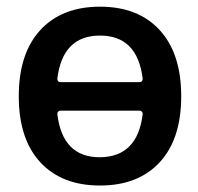

<svg xmlns="http://www.w3.org/2000/svg" viewBox="-20 -576 603 584"><path d="M154.3 -335.9Q154.3 -332 156.7 -329.1Q159.2 -326.2 163.1 -326.2H405.3Q409.2 -326.2 411.6 -329.1Q414.1 -332 414.1 -335.9Q398.4 -467.8 284.2 -467.8Q169.9 -467.8 154.3 -335.9ZM163.1 -239.3Q159.2 -239.3 156.7 -236.3Q154.3 -233.4 154.3 -229.5Q169.9 -97.7 283.2 -97.7Q284.2 -97.7 284.2 -97.7Q398.4 -98.6 414.1 -229.5Q414.1 -233.4 411.6 -236.3Q409.2 -239.3 405.3 -239.3ZM37.1 -283.2Q37.1 -413.1 102.5 -484.4Q168 -555.7 284.2 -555.7Q400.4 -555.7 465.8 -484.4Q531.2 -413.1 531.2 -283.2Q531.2 -153.3 465.8 -82.5Q400.4 -11.7 284.2 -11.7Q168 -11.7 102.5 -82.5Q37.1 -153.3 37.1 -283.2Z"/></svg>

Font: Gen Jyuu GothicX Medium
Style: Regular
Weight: 500
Designer: Ryoko NISHIZUKA (kana &amp; ideographs); Paul D. Hunt (Latin, Greek &amp; Cyrillic); Wenlong ZHANG (bopomofo); Sandoll C
Version: Version 1.058.20140828